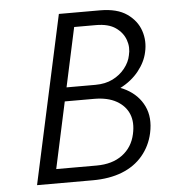

<svg xmlns="http://www.w3.org/2000/svg" viewBox="-49 -704 679 749"><g transform="rotate(-5 290.5 -329.0)"><path d="M66 0 209 -658H370Q437 -658 475.5 -631Q514 -604 527.5 -563.5Q541 -523 531 -480Q523 -442 495 -407Q467 -372 423 -349.5Q379 -327 322 -327L330 -365Q398 -365 445.5 -339.5Q493 -314 514.5 -269Q536 -224 523 -164Q512 -114 480.5 -76.5Q449 -39 399.5 -19.5Q350 0 284 0ZM146 -56H304Q366 -56 405.5 -85.5Q445 -115 456 -166Q466 -211 452.5 -244Q439 -277 404.5 -296.5Q370 -316 317 -316H177L190 -370H327Q366 -370 395 -384.5Q424 -399 443 -423Q462 -447 467 -473Q475 -504 464.5 -533.5Q454 -563 426 -582.5Q398 -602 349 -602H264Z"/></g></svg>

Font: Ysabeau
Style: Italic
Weight: 400
Italic angle: -12°
Designer: Christian Thalmann (Catharsis Fonts)
Version: Version 2.000;gftools[0.9.27.dev2+g8671c4b]